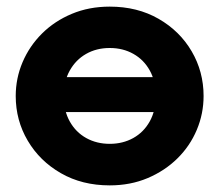

<svg xmlns="http://www.w3.org/2000/svg" viewBox="-20 -545 663 580"><path d="M149 -206.5V-312H475.5V-206.5ZM311.5 15Q228 15 164 -21.8Q100 -58.5 63.8 -120Q27.5 -181.5 27.5 -255Q27.5 -308.5 48.2 -357.2Q69 -406 107 -443.8Q145 -481.5 197 -503.2Q249 -525 311.5 -525Q395 -525 459 -488.2Q523 -451.5 559 -390Q595 -328.5 595 -255Q595 -201.5 574.5 -152.8Q554 -104 516 -66.5Q478 -29 426 -7Q374 15 311.5 15ZM311.5 -110.5Q351 -110.5 382.5 -128Q414 -145.5 432.2 -178Q450.5 -210.5 450.5 -255Q450.5 -299.5 432.5 -332Q414.5 -364.5 383 -382.2Q351.5 -400 311.5 -400Q271.5 -400 240.2 -382.2Q209 -364.5 190.8 -332Q172.5 -299.5 172.5 -255Q172.5 -210.5 190.8 -178Q209 -145.5 240.5 -128Q272 -110.5 311.5 -110.5Z"/></svg>

Font: Geologica Cursive
Style: Bold
Weight: 700
Designer: Sindre Bremnes, Frode Helland
Foundry: Monokrom Skriftforlag AS
Version: Version 1.010;gftools[0.9.28]